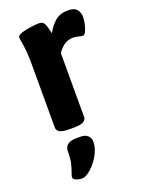

<svg xmlns="http://www.w3.org/2000/svg" viewBox="-131 -521 581 791"><g transform="rotate(-20 160.0 -125.5)"><path d="M43.5 0ZM54.2 -25.9V-301.3Q54.2 -363.8 45.9 -405.3Q43.5 -418.5 43.5 -423.8Q43.5 -433.6 61.8 -439.7Q80.1 -445.8 103.3 -448.7Q126.5 -451.7 140.6 -451.7Q155.8 -451.7 161.9 -440.4Q168 -429.2 172.9 -407.7L175.8 -395Q192.4 -425.3 214.1 -443.1Q235.8 -460.9 270 -460.9Q298.3 -460.9 309.1 -446.5Q319.8 -432.1 319.8 -414.1Q319.8 -404.3 316.4 -386.5Q313 -368.7 306.6 -355Q300.3 -341.3 292.5 -341.3Q287.1 -341.3 276.4 -344.2Q261.7 -348.1 251.5 -348.1Q227.5 -348.1 209.7 -334.7Q191.9 -321.3 182.6 -304.7V-25.9Q182.6 1.5 129.9 1.5H106Q54.2 1.5 54.2 -25.9ZM50.8 190.4Q50.8 185.1 55.7 172.9Q63 153.3 67.1 134.3Q71.3 115.2 71.3 84Q71.3 65.9 84.2 55.9Q97.2 45.9 123.5 45.9H140.1Q161.6 45.9 172.6 56.4Q183.6 66.9 183.6 84Q183.6 111.3 167 140.9Q150.4 170.4 127.7 190.2Q105 210 89.8 210Q75.7 210 63.2 205.1Q50.8 200.2 50.8 190.4Z"/></g></svg>

Font: Jaldi
Style: Bold
Weight: 400
Designer: Pablo Cosgaya and Nicolas Silva
Foundry: Omnibus-Type
Version: Version 1.007